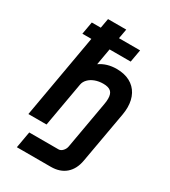

<svg xmlns="http://www.w3.org/2000/svg" viewBox="-233 -878 1065 1205"><g transform="rotate(30 300.0 -275.0)"><path d="M111.5 97.5H323.5Q339.5 97.5 353 83.2Q366.5 69 370 50L430.5 -293Q434.5 -313.5 434.5 -333.5Q434.5 -369 417 -384.5Q399.5 -400 362 -400Q330 -400 303 -390Q276 -380 258.8 -362.2Q241.5 -344.5 237.5 -322.5L180.5 0H49L155.5 -606H90.5L106.5 -696.5H171.5L184 -766H316L303.5 -696.5H456.5L440.5 -606H287.5L266.5 -486.5Q317.5 -522.5 388.5 -522.5Q444.5 -522.5 484.8 -501Q525 -479.5 546.2 -439.8Q567.5 -400 567.5 -346.5Q567.5 -322.5 563 -295.5L496.5 79Q485 145 443.8 180.8Q402.5 216.5 336.5 216.5H90.5Z"/></g></svg>

Font: JuliaMono ExtraBold
Style: Italic
Weight: 800
Italic angle: -9°
Monospace: yes
Designer: cormullion
Foundry: corm
Version: Version 0.057; ttfautohint (v1.8.4)